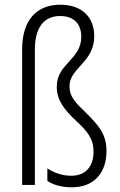

<svg xmlns="http://www.w3.org/2000/svg" viewBox="-20 -851 509 815"><path d="M380 -697C380 -779 327 -831 236 -831C134 -831 74 -764 74 -642V-66H128V-640C128 -732 165 -783 235 -783C294 -783 325 -749 325 -695C325 -597 221 -582 221 -483C221 -428 249 -389 303 -338C351 -294 377 -262 377 -207C377 -146 345 -105 282 -105C245 -105 211 -117 181 -136V-83C208 -65 244 -56 285 -56C381 -56 432 -119 432 -210C432 -280 401 -317 344 -373C300 -416 275 -440 275 -485C275 -563 380 -586 380 -697Z"/></svg>

Font: Noto Sans Malayalam UI Condensed Light
Style: Regular
Weight: 300
Width: 3
Designer: Jelle Bosma - Monotype Design Team
Foundry: Monotype Imaging Inc.
Version: Version 2.104